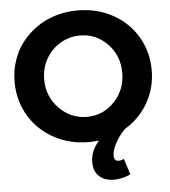

<svg xmlns="http://www.w3.org/2000/svg" viewBox="-61 -766 928 1049"><g transform="rotate(-5 403.0 -241.5)"><path d="M778.8 -351.1Q778.8 -252.9 732.2 -171.9Q685.5 -90.8 605 -43Q571.8 -9.3 551.3 29.3Q530.8 67.9 530.8 96.2Q530.8 127 555.2 127Q570.8 127 585 119.1L612.8 207Q565.4 228 522 228Q471.7 228 441.4 200.4Q411.1 172.9 411.1 121.1Q411.1 63 458 7.8Q426.3 11.2 402.8 11.2Q297.4 11.2 211.2 -36.1Q125 -83.5 75.9 -166.5Q26.9 -249.5 26.9 -351.1Q26.9 -412.1 45.2 -467.5Q63.5 -522.9 97.7 -566.9Q131.8 -610.8 178 -643.3Q224.1 -675.8 281.7 -693.4Q339.4 -710.9 402.8 -710.9Q508.3 -710.9 594.5 -664.1Q680.7 -617.2 729.7 -534.7Q778.8 -452.1 778.8 -351.1ZM189 -351.1Q189 -257.3 252.7 -192.1Q316.4 -127 404.8 -127Q493.2 -127 555.2 -191.9Q617.2 -256.8 617.2 -351.1Q617.2 -444.3 555.2 -508.8Q493.2 -573.2 404.8 -573.2Q346.2 -573.2 296.6 -543.9Q247.1 -514.6 218 -463.6Q189 -412.6 189 -351.1Z"/></g></svg>

Font: Montserrat arm SemiBold
Style: Regular
Weight: 600
Designer: Julieta Ulanovsky
Foundry: Julieta Ulanovsky
Version: Version 6.000;PS 006.000;hotconv 1.0.88;makeotf.lib2.5.64775